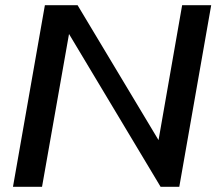

<svg xmlns="http://www.w3.org/2000/svg" viewBox="-20 -720 834 740"><path d="M153 -700H279L591 -180L682 -700H794L671 0H599L246 -589L142 0H30Z"/></svg>

Font: Fahkwang Medium
Style: Italic
Weight: 500
Italic angle: -10°
Version: Version 1.000; ttfautohint (v1.6)